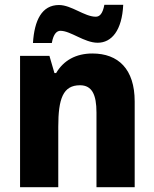

<svg xmlns="http://www.w3.org/2000/svg" viewBox="-20 -784 646 804"><path d="M118 -604H197C204 -644 219 -655 233 -655C276 -655 333 -605 389 -605C447 -605 491 -656 496 -764H417C410 -726 397 -714 381 -714C334 -714 279 -763 227 -763C155 -763 124 -699 118 -604ZM367 -560C298 -560 246 -531 215 -478H208L187 -550H64V0H224V-253C224 -371 244 -427 315 -427C365 -427 384 -388 384 -313V0H544V-359C544 -495 475 -560 367 -560Z"/></svg>

Font: Noto Sans Myanmar UI SemiCondensed ExtraBold
Style: Regular
Weight: 800
Width: 4
Designer: Monotype Design Team
Foundry: Monotype Imaging Inc.
Version: Version 2.103